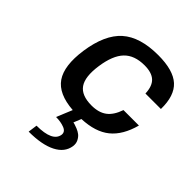

<svg xmlns="http://www.w3.org/2000/svg" viewBox="-213 -630 1001 1001"><g transform="rotate(45 287.5 -130.0)"><path d="M219 95H218L254 8Q142 0 99.5 -62Q57 -124 75 -250Q95 -387 164 -448.5Q233 -510 367 -510Q478 -510 527.5 -465Q577 -420 575 -321H461Q459 -374 433 -398Q407 -422 354 -422Q280 -422 240.5 -381Q201 -340 188 -250Q175 -160 203.5 -119Q232 -78 306 -78Q359 -78 391 -102Q423 -126 441 -179H555Q530 -86 474 -40.5Q418 5 319 9L302 51Q306 52 312.5 53.5Q319 55 335 61.5Q351 68 362.5 77Q374 86 382.5 102.5Q391 119 388 140Q380 193 324 221.5Q268 250 171 250L178 199Q295 199 304 140Q307 116 280 105.5Q253 95 219 95Z"/></g></svg>

Font: Fivo Sans Modern Med
Style: Italic
Weight: 450
Designer: Alexander Slobzheninov
Foundry: Alexander Slobzheninov
Version: 1.0